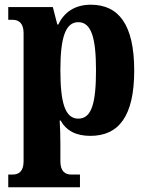

<svg xmlns="http://www.w3.org/2000/svg" viewBox="-20 -566 617 814"><path d="M15 228H319V174H282C256 174 236 160 236 118V48C236 10 235 -25 233 -55H237C261 -12 302 10 363 10C484 10 549 -74 549 -267C549 -462 483 -546 365 -546C295 -546 251 -512 227 -462H223L204 -536H15V-482H34C60 -482 80 -467 80 -426V118C80 160 60 174 34 174H15ZM312 -63C256 -63 236 -130 236 -268C236 -403 256 -472 312 -472C368 -472 387 -403 387 -268C387 -130 369 -63 312 -63Z"/></svg>

Font: Noto Serif Condensed ExtraBold
Style: Regular
Weight: 800
Width: 3
Designer: Monotype Design Team
Foundry: Monotype Imaging Inc.
Version: Version 2.013